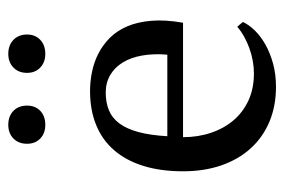

<svg xmlns="http://www.w3.org/2000/svg" viewBox="-136 -568 715 484"><g transform="rotate(-90 222.0 -326.5)"><path d="M408.2 -72.3Q400.9 -56.6 386.2 -41.7Q371.6 -26.9 350.6 -15.1Q329.6 -3.4 303 3.9Q276.4 11.2 244.6 11.2Q195.8 11.2 156.5 -5.4Q117.2 -22 89.4 -52.7Q61.5 -83.5 46.6 -126.7Q31.7 -169.9 31.7 -223.1Q31.7 -279.8 45.4 -323.5Q59.1 -367.2 85 -397Q110.8 -426.8 148.4 -442.1Q186 -457.5 233.9 -457.5Q257.8 -457.5 282 -452.6Q306.2 -447.8 327.9 -436.8Q349.6 -425.8 367.7 -408Q385.7 -390.1 397 -364Q408.2 -337.9 411.1 -303Q414.1 -268.1 406.2 -223.1H117.7Q117.7 -185.5 128.7 -152.8Q139.6 -120.1 160.2 -95.9Q180.7 -71.8 210.4 -58.1Q240.2 -44.4 278.8 -44.4Q294.4 -44.4 310.5 -47.4Q326.7 -50.3 342 -55.9Q357.4 -61.5 371.1 -69.1Q384.8 -76.7 396 -86.4ZM230 -418Q205.1 -418 185.5 -409.9Q166 -401.9 152.3 -383.5Q138.7 -365.2 130.6 -335.4Q122.6 -305.7 120.1 -262.7H325.7Q328.6 -297.9 323.5 -326.4Q318.4 -355 305.9 -375.2Q293.5 -395.5 274.2 -406.7Q254.9 -418 230 -418ZM101.1 -616.2Q101.1 -637.7 114.3 -650.6Q127.4 -663.6 148.9 -663.6Q170.9 -663.6 184.1 -650.6Q197.3 -637.7 197.3 -616.2Q197.3 -595.7 184.1 -583Q170.9 -570.3 148.9 -570.3Q127.4 -570.3 114.3 -583Q101.1 -595.7 101.1 -616.2ZM279.8 -616.2Q279.8 -637.7 293.2 -650.6Q306.6 -663.6 327.6 -663.6Q349.6 -663.6 363 -650.6Q376.5 -637.7 376.5 -616.2Q376.5 -595.7 363 -583Q349.6 -570.3 327.6 -570.3Q306.6 -570.3 293.2 -583Q279.8 -595.7 279.8 -616.2Z"/></g></svg>

Font: PT Astra Serif
Style: Regular
Weight: 400
Designer: A.Korolkova, I. Chaeva
Foundry: ParaType Ltd
Version: Version 1.002